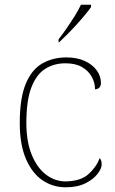

<svg xmlns="http://www.w3.org/2000/svg" viewBox="-20 -786 488 816"><path d="M259 10Q205 10 161 -19.5Q117 -49 90.5 -110Q64 -171 64 -263Q64 -369 89.5 -430Q115 -491 160 -516.5Q205 -542 262 -542Q308 -542 341 -526.5Q374 -511 391.5 -486.5Q409 -462 409 -433Q409 -425 406 -419Q403 -413 397.5 -410Q392 -407 384 -406Q384 -434 370 -459.5Q356 -485 328.5 -501Q301 -517 258 -517Q209 -517 171.5 -493Q134 -469 113 -413.5Q92 -358 92 -264Q92 -184 115 -128Q138 -72 176 -43.5Q214 -15 259 -15Q322 -16 355 -45Q388 -74 404 -114Q409 -108 410.5 -101.5Q412 -95 412 -86Q412 -70 394.5 -47Q377 -24 343 -7Q309 10 259 10ZM229 -619Q244 -638 262 -664Q280 -690 297 -717Q314 -744 324 -766H367V-756Q358 -743 341.5 -723Q325 -703 305 -681Q285 -659 265.5 -639.5Q246 -620 231 -606H229Z"/></svg>

Font: Noto Serif Gujarati Thin
Style: Regular
Weight: 250
Version: Version 2.102